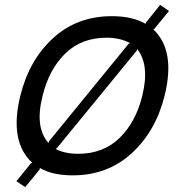

<svg xmlns="http://www.w3.org/2000/svg" viewBox="-20 -706 738 784"><path d="M505 -527 511 -530Q470 -552 416 -552Q312 -552 246 -487Q180 -422 154 -315Q121 -186 178 -122L180 -129ZM561 -315Q592 -441 540 -506L539 -500L213 -102L207 -98Q244 -78 299 -78Q402 -78 468.5 -143Q535 -208 561 -315ZM652 -315Q616 -170 517.5 -80Q419 10 277 10Q194 10 143 -20L142 -14L83 58L47 34L106 -39L112 -41Q17 -128 63 -315Q99 -461 197 -550.5Q295 -640 437 -640Q520 -640 574 -609L576 -614L634 -686L670 -661L610 -588L606 -586Q698 -500 652 -315Z"/></svg>

Font: Sinkin Sans 400 Italic
Style: Italic
Weight: 400
Italic angle: -112°
Designer: Keith Bates
Foundry: K-Type
Version: Sinkin Sans (version 1.0)  by Keith Bates   •   © 2014   www